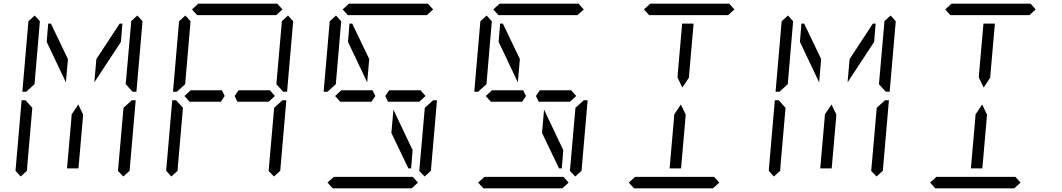

<svg xmlns="http://www.w3.org/2000/svg" viewBox="-20 -1020 5752 1040"><path d="M405 -108H343L367 -382L368 -400L404 -454L430 -400L429 -382ZM628 -892H643L635 -793L491 -574L502 -700ZM348 -700 337 -574 233 -793 241 -892H256ZM649 -436 694 -477H715L682 -95L648 -64L619 -94ZM724 -936 752 -905 719 -523H698L661 -564L691 -906ZM92 -64 64 -95 97 -477H118L127 -467L155 -436L128 -125L127 -108L126 -95ZM122 -523H101L134 -905L168 -936L196 -905L195 -892L167 -564L133 -533Z M1020 -969 1054 -1000H1482L1510 -969L1476 -938H1474H1293H1231H1050H1048ZM1020 -469H1007L979 -500L1013 -531H1026H1150H1174H1182L1197 -500L1176 -469H1168H1144ZM1465 -436 1510 -477H1531L1498 -95L1464 -64L1435 -94ZM1540 -936 1568 -905 1535 -523H1514L1477 -564L1507 -906ZM908 -64 880 -95 913 -477H934L943 -467L971 -436L944 -125L943 -108L942 -95ZM938 -523H917L950 -905L984 -936L1012 -905L1011 -892L983 -564L949 -533ZM1428 -531H1442L1469 -500L1435 -469H1422H1298H1274H1266L1251 -500L1272 -531H1280H1304Z M1836 -969 1870 -1000H2298L2326 -969L2292 -938H2290H2109H2047H1866H1864ZM1836 -469H1823L1795 -500L1829 -531H1842H1966H1990H1998L2013 -500L1992 -469H1984H1960ZM1980 -700 1969 -574 1865 -793 1873 -892H1888ZM2100 -300 2111 -426 2215 -207 2207 -108H2192ZM2244 -31 2210 0H1782L1754 -31L1788 -62H1790H1971H2033H2214H2216ZM2281 -436 2326 -477H2347L2314 -95L2280 -64L2251 -94ZM1754 -523H1733L1766 -905L1800 -936L1828 -905L1827 -892L1799 -564L1765 -533ZM2244 -531H2258L2285 -500L2251 -469H2238H2114H2090H2082L2067 -500L2088 -531H2096H2120Z M2652 -969 2686 -1000H3114L3142 -969L3108 -938H3106H2925H2863H2682H2680ZM2652 -469H2639L2611 -500L2645 -531H2658H2782H2806H2814L2829 -500L2808 -469H2800H2776ZM2796 -700 2785 -574 2681 -793 2689 -892H2704ZM2916 -300 2927 -426 3031 -207 3023 -108H3008ZM3060 -31 3026 0H2598L2570 -31L2604 -62H2606H2787H2849H3030H3032ZM3097 -436 3142 -477H3163L3130 -95L3096 -64L3067 -94ZM2570 -523H2549L2582 -905L2616 -936L2644 -905L2643 -892L2615 -564L2581 -533ZM3060 -531H3074L3101 -500L3067 -469H3054H2930H2906H2898L2883 -500L2904 -531H2912H2936Z M3468 -969 3502 -1000H3930L3958 -969L3924 -938H3922H3741H3679H3498H3496ZM3669 -108H3607L3631 -382L3632 -400L3668 -454L3694 -400L3693 -382ZM3675 -892H3737L3713 -618L3712 -600L3676 -546L3650 -600L3651 -618ZM3876 -31 3842 0H3414L3386 -31L3420 -62H3422H3603H3665H3846H3848Z M4485 -108H4423L4447 -382L4448 -400L4484 -454L4510 -400L4509 -382ZM4708 -892H4723L4715 -793L4571 -574L4582 -700ZM4428 -700 4417 -574 4313 -793 4321 -892H4336ZM4729 -436 4774 -477H4795L4762 -95L4728 -64L4699 -94ZM4804 -936 4832 -905 4799 -523H4778L4741 -564L4771 -906ZM4172 -64 4144 -95 4177 -477H4198L4207 -467L4235 -436L4208 -125L4207 -108L4206 -95ZM4202 -523H4181L4214 -905L4248 -936L4276 -905L4275 -892L4247 -564L4213 -533Z M5100 -969 5134 -1000H5562L5590 -969L5556 -938H5554H5373H5311H5130H5128ZM5301 -108H5239L5263 -382L5264 -400L5300 -454L5326 -400L5325 -382ZM5307 -892H5369L5345 -618L5344 -600L5308 -546L5282 -600L5283 -618ZM5508 -31 5474 0H5046L5018 -31L5052 -62H5054H5235H5297H5478H5480Z"/></svg>

Font: DSEG14 Classic Mini
Style: Light Italic
Weight: 300
Italic angle: -5°
Designer: Keshikan(Twitter:@keshinomi_88pro)
Version: Version 0.46